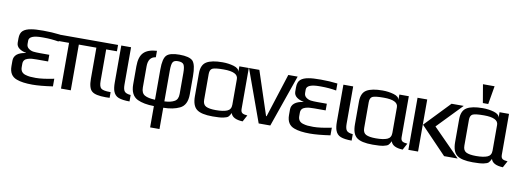

<svg xmlns="http://www.w3.org/2000/svg" viewBox="-68 -1130 4781 1757"><g transform="rotate(10 2323.0 -251.0)"><path d="M118 -131Q118 -106 129.5 -90Q141 -74 164 -67Q187 -60 208 -58Q229 -56 261 -56Q324 -56 430 -78V-7Q314 10 241 10Q148 10 95 -10Q24 -35 24 -124V-174Q24 -249 134 -265V-267Q96 -273 69.5 -293Q43 -313 43 -346V-385Q43 -434 68 -456.5Q93 -479 143 -487Q179 -494 255 -494Q335 -494 410 -485V-420Q341 -432 270 -432H254Q134 -432 134 -380V-350Q134 -322 154.5 -307Q175 -292 198.5 -289Q222 -286 259 -286H347V-224H242Q215 -224 197 -222.5Q179 -221 159 -215Q139 -209 128.5 -196Q118 -183 118 -162Z M851 -131Q851 -78 871.5 -62.5Q892 -47 952 -47H959V6Q955 6 940.5 6.5Q926 7 923 7Q826 7 794 -21Q760 -48 760 -137V-425H597V0H506V-425H407V-484H951V-425H851Z M1072 -136Q1072 -91 1087 -73.5Q1102 -56 1144 -53V7Q1078 7 1041.5 -7Q1005 -21 991 -62Q981 -91 981 -141V-484H1072Z M1371 208V10Q1276 9 1217 -19Q1150 -52 1150 -153V-321Q1150 -409 1188.5 -448.5Q1227 -488 1311 -493V-433Q1242 -424 1242 -336V-140Q1242 -88 1274.5 -69.5Q1307 -51 1371 -49V-332Q1371 -432 1402 -463Q1432 -494 1521 -494Q1613 -494 1645 -462Q1676 -428 1676 -321V-153Q1676 -51 1609 -20Q1549 9 1458 10V208ZM1584 -336Q1584 -391 1571.5 -412Q1559 -433 1517 -433Q1480 -433 1469 -412Q1458 -393 1458 -334V-49Q1519 -52 1551 -71Q1584 -89 1584 -140Z M2166 -103Q2166 -76 2180.5 -66Q2195 -56 2228 -54L2195 7Q2099 3 2084 -51Q2070 -23 2059 -13.5Q2048 -4 2016 3Q1984 10 1916 10Q1810 10 1768 -23Q1725 -56 1725 -144V-357Q1725 -436 1773 -465Q1821 -494 1921 -494Q1977 -494 2026 -479.5Q2075 -465 2078 -432V-484H2166ZM1935 -52Q2003 -52 2039.5 -67Q2076 -82 2076 -127V-366Q2076 -431 1943 -431Q1862 -431 1838 -419Q1814 -407 1814 -366V-127Q1814 -82 1843.5 -67Q1873 -52 1935 -52Z M2620 -484 2451 0H2343L2168 -484H2264L2398 -78H2403L2533 -484Z M2697 -131Q2697 -106 2708.5 -90Q2720 -74 2743 -67Q2766 -60 2787 -58Q2808 -56 2840 -56Q2903 -56 3009 -78V-7Q2893 10 2820 10Q2727 10 2674 -10Q2603 -35 2603 -124V-174Q2603 -249 2713 -265V-267Q2675 -273 2648.5 -293Q2622 -313 2622 -346V-385Q2622 -434 2647 -456.5Q2672 -479 2722 -487Q2758 -494 2834 -494Q2914 -494 2989 -485V-420Q2920 -432 2849 -432H2833Q2713 -432 2713 -380V-350Q2713 -322 2733.5 -307Q2754 -292 2777.5 -289Q2801 -286 2838 -286H2926V-224H2821Q2794 -224 2776 -222.5Q2758 -221 2738 -215Q2718 -209 2707.5 -196Q2697 -183 2697 -162Z M3136 -136Q3136 -91 3151 -73.5Q3166 -56 3208 -53V7Q3142 7 3105.5 -7Q3069 -21 3055 -62Q3045 -91 3045 -141V-484H3136Z M3653 -103Q3653 -76 3667.5 -66Q3682 -56 3715 -54L3682 7Q3586 3 3571 -51Q3557 -23 3546 -13.5Q3535 -4 3503 3Q3471 10 3403 10Q3297 10 3255 -23Q3212 -56 3212 -144V-357Q3212 -436 3260 -465Q3308 -494 3408 -494Q3464 -494 3513 -479.5Q3562 -465 3565 -432V-484H3653ZM3422 -52Q3490 -52 3526.5 -67Q3563 -82 3563 -127V-366Q3563 -431 3430 -431Q3349 -431 3325 -419Q3301 -407 3301 -366V-127Q3301 -82 3330.5 -67Q3360 -52 3422 -52Z M4192 0H4066L3826 -250L4050 -484H4163L3941 -254ZM3824 0H3734V-484H3824Z M4584 -103Q4584 -76 4598.5 -66Q4613 -56 4646 -54L4613 7Q4517 3 4502 -51Q4488 -23 4477 -13.5Q4466 -4 4434 3Q4402 10 4334 10Q4228 10 4186 -23Q4143 -56 4143 -144V-357Q4143 -436 4191 -465Q4239 -494 4339 -494Q4395 -494 4444 -479.5Q4493 -465 4496 -432V-484H4584ZM4353 -52Q4421 -52 4457.5 -67Q4494 -82 4494 -127V-366Q4494 -431 4361 -431Q4280 -431 4256 -419Q4232 -407 4232 -366V-127Q4232 -82 4261.5 -67Q4291 -52 4353 -52ZM4381 -540H4331L4302 -710H4410Z"/></g></svg>

Font: Gamestation Display
Style: Regular
Weight: 400
Designer: Jonas Hecksher
Foundry: Jonas Hecksher, Playtypeª, e-types AS
Version: Version 1.003